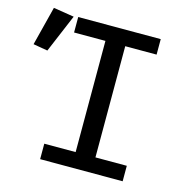

<svg xmlns="http://www.w3.org/2000/svg" viewBox="-173 -800 877 899"><g transform="rotate(15 265.5 -350.5)"><path d="M500 -614H348V-75H500V0H100V-75H252V-614H100V-689H500ZM-69 -512 -21 -701 79 -685 1 -500Z"/></g></svg>

Font: Wlorlttqgufhjawjgtejqphaquk
Style: Regular
Weight: 400
Monospace: yes
Designer: Carrois Corporate & Edenspiekermann
Foundry: Carrois Corporate GbR & Edenspiekermann AG
Version: Version 2.001